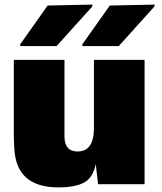

<svg xmlns="http://www.w3.org/2000/svg" viewBox="-20 -800 702 834"><path d="M234 14Q66 14 45 -127Q40 -161 40 -228V-540H260V-208Q260 -142 317 -142Q388 -142 388 -244V-540H608V0H406L396 -87Q383 -26 343.5 -6Q304 14 234 14ZM68 -600V-608L187 -776L381 -780V-772L226 -600ZM338 -600V-608L457 -776L651 -780V-772L496 -600Z"/></svg>

Font: Nacelle Black
Style: Regular
Weight: 900
Designer: Sora Sagano
Foundry: Sora Sagano
Version: Version 1.000;FEAKit 1.0